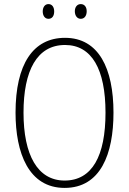

<svg xmlns="http://www.w3.org/2000/svg" viewBox="-20 -909 631 939"><path d="M189 -853C189 -833 199 -817 217 -817C235 -817 245 -831 245 -853C245 -874 235 -889 217 -889C199 -889 189 -873 189 -853ZM346 -854C346 -833 357 -817 375 -817C393 -817 404 -832 404 -854C404 -875 393 -889 375 -889C357 -889 346 -874 346 -854ZM535 -358C535 -574 463 -724 298 -724C141 -724 56 -594 56 -358C56 -161 120 10 296 10C472 10 535 -156 535 -358ZM95 -358C95 -564 161 -689 298 -689C429 -689 496 -570 496 -358C496 -147 431 -26 296 -26C164 -26 95 -151 95 -358Z"/></svg>

Font: Noto Sans Gujarati Condensed ExtraLight
Style: Regular
Weight: 200
Width: 3
Designer: Jelle Bosma - Monotype Design Team, Universal Thirst
Foundry: Monotype Imaging Inc.
Version: Version 2.106